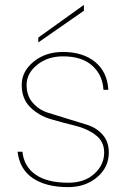

<svg xmlns="http://www.w3.org/2000/svg" viewBox="-20 -760 523 787"><path d="M426 -135Q426 -74 378 -33.5Q330 7 259 7Q170 7 115.5 -29Q61 -65 52 -138H72Q78 -78 125.5 -44.5Q173 -11 260 -11Q326 -11 366.5 -47.5Q407 -84 407 -135Q407 -180 372 -206.5Q337 -233 287.5 -245Q238 -257 188.5 -271.5Q139 -286 104 -320.5Q69 -355 69 -412Q69 -467 117.5 -507Q166 -547 238 -547Q320 -547 370 -506Q420 -465 424 -392H404Q401 -452 358.5 -490.5Q316 -529 238 -529Q175 -529 132 -494Q89 -459 89 -412Q89 -368 114 -339Q139 -310 176.5 -298Q214 -286 257.5 -273Q301 -260 338.5 -248Q376 -236 401 -207.5Q426 -179 426 -135ZM137 -606 324 -740V-716L137 -586Z"/></svg>

Font: Poppins Thin
Style: Regular
Weight: 250
Designer: Ninad Kale (Devanagari), Jonny Pinhorn (Latin)
Foundry: Indian Type Foundry
Version: Version 3.200;PS 1.000;hotconv 16.6.54;makeotf.lib2.5.65590